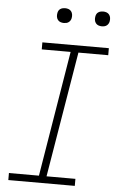

<svg xmlns="http://www.w3.org/2000/svg" viewBox="-61 -966 622 1007"><g transform="rotate(5 250.0 -462.0)"><path d="M22 0V-37H180L289 -698H137V-735H487V-698H330L220 -37H372V0ZM440 -846Q431 -846 422.5 -849Q414 -852 408.5 -859Q403 -866 401.5 -875.5Q400 -885 402 -895Q403 -901 406 -907Q409 -913 415 -917Q421 -921 427.5 -922.5Q434 -924 440 -924Q450 -924 458.5 -921Q467 -918 472.5 -911Q478 -904 479.5 -894.5Q481 -885 479 -875Q478 -869 474.5 -863Q471 -857 465.5 -853Q460 -849 453.5 -847.5Q447 -846 440 -846ZM240 -846Q231 -846 222.5 -849Q214 -852 208.5 -859Q203 -866 201.5 -875.5Q200 -885 202 -895Q203 -901 206 -907Q209 -913 215 -917Q221 -921 227.5 -922.5Q234 -924 240 -924Q250 -924 258.5 -921Q267 -918 272.5 -911Q278 -904 279.5 -894.5Q281 -885 279 -875Q278 -869 274.5 -863Q271 -857 265.5 -853Q260 -849 253.5 -847.5Q247 -846 240 -846Z"/></g></svg>

Font: Iosevka Curly XLtObl
Style: Regular
Weight: 200
Italic angle: -9°
Monospace: yes
Designer: Belleve Invis
Foundry: Belleve Invis
Version: Version 11.1.0; ttfautohint (v1.8.3)